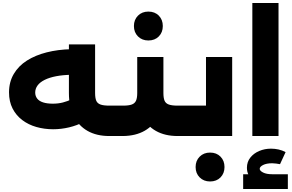

<svg xmlns="http://www.w3.org/2000/svg" viewBox="-20 -904 1943 1276"><path d="M333 -45Q275 -45 222 -60Q169 -75 128 -106Q87 -137 63.5 -183Q40 -229 40 -290Q40 -359 71.5 -412.5Q103 -466 159 -501.5Q215 -537 290 -556Q365 -575 452 -577L455 -407Q398 -406 353.5 -397.5Q309 -389 277.5 -373.5Q246 -358 230 -336.5Q214 -315 214 -289Q214 -266 227 -249Q240 -232 266.5 -223.5Q293 -215 331 -215Q367 -215 398 -223Q429 -231 458 -245L539 -95Q492 -70 439 -57.5Q386 -45 333 -45ZM706 0Q622 0 562 -34Q502 -68 470 -132.5Q438 -197 438 -286V-609H612V-286Q612 -253 619.5 -235Q627 -217 647.5 -209.5Q668 -202 706 -202H741V0ZM741 0V-202Q749 -202 755 -174.5Q761 -147 761 -102Q761 -56 755 -28Q749 0 741 0Z M741 0V-202H798Q836 -202 856 -209.5Q876 -217 884 -235Q892 -253 892 -286V-525H1066V-286Q1066 -197 1033.5 -133Q1001 -69 941.5 -35Q882 -1 798 0ZM1160 0Q1076 0 1016 -34Q956 -68 924 -132.5Q892 -197 892 -286H1066Q1066 -253 1073.5 -235Q1081 -217 1101.5 -209.5Q1122 -202 1160 -202H1194V0ZM1194 0V-202Q1203 -202 1208.5 -174.5Q1214 -147 1214 -102Q1214 -56 1208.5 -28Q1203 0 1194 0ZM741 0Q732 0 726.5 -28Q721 -56 721 -102Q721 -147 726.5 -174.5Q732 -202 741 -202ZM966 -635Q924 -635 897 -662Q870 -689 870 -731Q870 -773 897 -800Q924 -827 966 -827Q1009 -827 1035.5 -800Q1062 -773 1062 -731Q1062 -689 1035.5 -662Q1009 -635 966 -635Z M1349 -525H1523V0H1194V-202H1349ZM1194 0Q1185 0 1179.5 -28Q1174 -56 1174 -102Q1174 -147 1179.5 -174.5Q1185 -202 1194 -202ZM1376 302Q1334 302 1307 275Q1280 248 1280 206Q1280 164 1307 137Q1334 110 1376 110Q1419 110 1445.5 137Q1472 164 1472 206Q1472 248 1445.5 275Q1419 302 1376 302Z M1657 0V-884H1831V0ZM1790 324Q1715 324 1668 295Q1621 266 1621 211Q1621 172 1643.5 143.5Q1666 115 1702.5 99.5Q1739 84 1781 84Q1807 84 1831.5 89.5Q1856 95 1878 107L1841 187Q1829 185 1815 183Q1801 181 1789 181Q1751 181 1728.5 192.5Q1706 204 1706 218Q1706 231 1728.5 242.5Q1751 254 1790 254ZM1596 352V254H1893V352Z"/></svg>

Font: Alexandria ExtraBold
Style: Regular
Weight: 800
Designer: Mohamed Gaber
Foundry: Kief Type Foundry
Version: Version 5.100